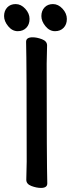

<svg xmlns="http://www.w3.org/2000/svg" viewBox="-28 -900 352 942"><path d="M242 -747Q215 -747 195 -771.5Q175 -796 175 -821Q175 -847 190.5 -863.5Q206 -880 232 -880Q258 -880 279 -857Q300 -834 300 -807Q300 -780 284 -763.5Q268 -747 242 -747ZM59 -747Q32 -747 12 -771.5Q-8 -796 -8 -821Q-8 -847 7.5 -863.5Q23 -880 49 -880Q75 -880 96 -857Q117 -834 117 -807Q117 -780 101 -763.5Q85 -747 59 -747ZM173 22Q151 22 126 12.5Q101 3 101 -18L103 -107Q103 -589 100 -695Q100 -717 132 -717Q153 -717 178 -707.5Q203 -698 203 -677L201 -588Q201 -106 204 0Q204 22 173 22Z"/></svg>

Font: LXGW ZhenKai
Style: Regular
Weight: 400
Designer: LXGW / Fontworks Inc.
Foundry: LXGW / Fontworks Inc.
Version: Version 0.800;June 8, 2025